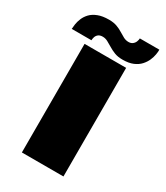

<svg xmlns="http://www.w3.org/2000/svg" viewBox="-233 -829 783 908"><g transform="rotate(30 158.0 -375.0)"><path d="M42.5 0H269.5V-593H42.5ZM234.5 -618Q269 -618 291.8 -627.8Q314.5 -637.5 328.5 -653Q342.5 -668.5 350 -685.8Q357.5 -703 360.2 -719.2Q363 -735.5 362.5 -746H256Q256 -738.5 252.2 -728.5Q248.5 -718.5 239.8 -711.5Q231 -704.5 217.5 -704.5Q203 -704.5 190 -711.2Q177 -718 162.5 -727.2Q148 -736.5 129.8 -743.2Q111.5 -750 86 -750Q50.5 -750 26.5 -740.5Q2.5 -731 -11.8 -716Q-26 -701 -33.2 -683.5Q-40.5 -666 -42.8 -650.2Q-45 -634.5 -45.5 -624H62Q62 -631.5 65 -641.5Q68 -651.5 76.5 -658.5Q85 -665.5 100.5 -665.5Q115 -665.5 128.5 -658.2Q142 -651 157 -641.8Q172 -632.5 190.5 -625.2Q209 -618 234.5 -618Z"/></g></svg>

Font: Anybody Thin Black
Style: Regular
Weight: 900
Version: Version 1.113;gftools[0.9.25]